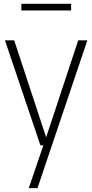

<svg xmlns="http://www.w3.org/2000/svg" viewBox="-20 -748 475 988"><path d="M188 0 5.5 -540.5H53L217.5 -41.5L382.5 -540.5H429.5L173 220H128L203 0ZM90 -694V-728.5H346V-694Z"/></svg>

Font: Encode Sans Cnd XLt
Style: Regular
Weight: 200
Width: 3
Designer: Multiple Designers
Foundry: Impallari Type
Version: Version 3.002; ttfautohint (v1.8.3) -l 8 -r 50 -G 200 -x 14 